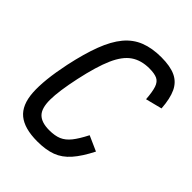

<svg xmlns="http://www.w3.org/2000/svg" viewBox="-231 -940 1079 1079"><g transform="rotate(45 309.0 -400.0)"><path d="M255 14Q153 14 101.5 -28Q50 -70 44 -163Q38 -256 70 -409Q94 -521 123.5 -598.5Q153 -676 192.5 -723.5Q232 -771 286.5 -792.5Q341 -814 414 -814Q485 -814 528 -794Q571 -774 592 -729.5Q613 -685 618 -611L520 -586Q516 -642 506 -671.5Q496 -701 474 -711.5Q452 -722 411 -722Q346 -722 301.5 -691.5Q257 -661 225.5 -589.5Q194 -518 167 -393Q141 -272 140.5 -203.5Q140 -135 168.5 -106.5Q197 -78 258 -78Q303 -78 332.5 -90.5Q362 -103 386.5 -133.5Q411 -164 439 -219L529 -179Q492 -106 454.5 -63.5Q417 -21 370 -3.5Q323 14 255 14Z"/></g></svg>

Font: Victor Mono Thin
Style: Italic
Weight: 100
Italic angle: -12°
Monospace: yes
Designer: Rune Bjørnerås
Version: Version 1.561;gftools[0.9.30]